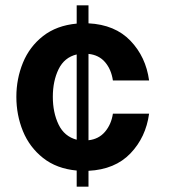

<svg xmlns="http://www.w3.org/2000/svg" viewBox="-20 -628 640 716"><path d="M401 -204H536Q524 -116 466.5 -56Q409 4 310 9V68H266V8Q191 1 140.5 -39Q90 -79 65.5 -139Q41 -199 41 -267Q41 -334 65.5 -394Q90 -454 140.5 -493.5Q191 -533 266 -540V-608H310V-541Q409 -536 466.5 -476Q524 -416 536 -328H401Q395 -369 372 -396Q349 -423 310 -427V-105Q348 -109 371.5 -136.5Q395 -164 401 -204ZM266 -107V-425Q220 -414 198.5 -370Q177 -326 177 -267Q177 -208 198.5 -163.5Q220 -119 266 -107Z"/></svg>

Font: Be Vietnam
Style: Bold
Weight: 700
Designer: Gabriel Lam
Foundry: TypeRant
Version: Version 4.000